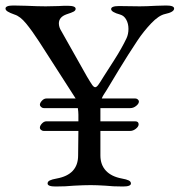

<svg xmlns="http://www.w3.org/2000/svg" viewBox="-20 -673 653 698"><path d="M153 -6Q153 -13 161 -17Q169 -21 186 -24Q264 -38 264 -108L265 -197H139Q134 -197 129.5 -200.5Q125 -204 125 -209Q125 -216 132.5 -224Q140 -232 149 -232H265V-256Q265 -266 263 -280H139Q134 -280 129.5 -284Q125 -288 125 -292Q125 -299 132.5 -307Q140 -315 149 -315H255L122 -522Q96 -562 74.5 -588Q53 -614 33 -620Q16 -626 8 -631Q0 -636 0 -642Q0 -653 29 -653L75 -652Q119 -650 146 -650L194 -651Q206 -652 226 -652Q255 -652 255 -641Q255 -635 248 -631Q241 -627 222 -621Q194 -611 194 -588Q194 -574 203 -560L296 -395Q309 -373 315 -364.5Q321 -356 326 -356Q331 -356 337 -364Q343 -372 357 -395Q366 -409 394.5 -453.5Q423 -498 440 -534Q447 -549 447 -568Q447 -587 439 -601.5Q431 -616 417 -620Q384 -629 384 -640Q384 -651 413 -651L488 -650Q511 -650 547 -652L584 -653Q613 -653 613 -642Q613 -629 580 -622Q557 -617 529.5 -588Q502 -559 480 -526Q446 -475 412 -419Q378 -363 368 -346Q353 -324 350 -315H472Q477 -315 481 -311.5Q485 -308 485 -304Q485 -296 475 -288Q465 -280 454 -280H345V-232H471Q484 -232 484 -221Q484 -213 474 -205Q464 -197 453 -197H345V-108Q345 -74 365 -52.5Q385 -31 423 -24Q440 -21 448 -17Q456 -13 456 -6Q456 5 427 5Q390 5 363 2Q331 0 310 0Q285 0 249 2Q219 5 182 5Q153 5 153 -6Z"/></svg>

Font: EB Garamond
Style: Regular
Weight: 400
Designer: Georg Duffner and Octavio Pardo
Foundry: Georg Duffner
Version: Version 1.000; ttfautohint (v1.6)